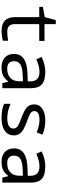

<svg xmlns="http://www.w3.org/2000/svg" viewBox="836 -1554 729 2440"><g transform="rotate(90 1200.0 -334.5)"><path d="M498 -73.2V-5.9Q434.6 9.8 375 9.8Q198.2 9.8 198.2 -158.2V-469.2H67.9V-515.1L198.2 -539.1L235.8 -679.2H287.1V-536.1H501V-469.2H287.1V-158.2Q287.1 -63 380.9 -63Q426.3 -63 498 -73.2Z M1037.1 0 1019 -74.2H1015.1Q977.5 -26.9 938 -8.5Q898.4 9.8 835.9 9.8Q756.3 9.8 711.2 -32.2Q666 -74.2 666 -149.9Q666 -312 915 -319.8L1014.2 -323.2V-356.9Q1014.2 -472.2 895 -472.2Q823.2 -472.2 734.9 -432.1L704.1 -499Q799.8 -545.9 891.1 -545.9Q1002 -545.9 1051.5 -503.4Q1101.1 -460.9 1101.1 -367.2V0ZM1013.2 -262.2 934.1 -258.8Q838.4 -254.9 798.3 -228.8Q758.3 -202.6 758.3 -148.9Q758.3 -62 856 -62Q927.7 -62 970.5 -101.8Q1013.2 -141.6 1013.2 -213.9Z M1299.3 -23.9V-105Q1393.6 -63 1480 -63Q1614.3 -63 1614.3 -142.1Q1614.3 -169.9 1590.3 -190.4Q1566.4 -210.9 1480 -242.2Q1366.2 -284.7 1336.7 -320.1Q1307.1 -355.5 1307.1 -403.8Q1307.1 -470.2 1361.6 -508.1Q1416 -545.9 1512.2 -545.9Q1608.9 -545.9 1692.4 -509.8L1663.1 -437Q1574.2 -472.2 1507.3 -472.2Q1392.1 -472.2 1392.1 -407.2Q1392.1 -377.4 1416.7 -359.6Q1441.4 -341.8 1530.3 -310.1Q1633.3 -272.5 1667.2 -236.1Q1701.2 -199.7 1701.2 -147Q1701.2 -73.7 1644 -32Q1586.9 9.8 1482.4 9.8Q1361.3 9.8 1299.3 -23.9Z M2237.3 0 2219.2 -74.2H2215.3Q2177.7 -26.9 2138.2 -8.5Q2098.6 9.8 2036.1 9.8Q1956.5 9.8 1911.4 -32.2Q1866.2 -74.2 1866.2 -149.9Q1866.2 -312 2115.2 -319.8L2214.4 -323.2V-356.9Q2214.4 -472.2 2095.2 -472.2Q2023.4 -472.2 1935.1 -432.1L1904.3 -499Q2000 -545.9 2091.3 -545.9Q2202.1 -545.9 2251.7 -503.4Q2301.3 -460.9 2301.3 -367.2V0ZM2213.4 -262.2 2134.3 -258.8Q2038.6 -254.9 1998.5 -228.8Q1958.5 -202.6 1958.5 -148.9Q1958.5 -62 2056.2 -62Q2127.9 -62 2170.7 -101.8Q2213.4 -141.6 2213.4 -213.9Z"/></g></svg>

Font: TypoPRO Noto Mono
Style: Regular
Weight: 400
Designer: Monotype Design Team
Foundry: Monotype Imaging Inc.
Version: Version 1.00